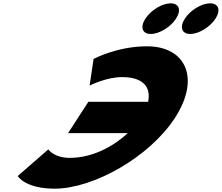

<svg xmlns="http://www.w3.org/2000/svg" viewBox="-20 -1118 1332 1153"><path d="M1004.7 -1098C953.7 -1098 886.1 -1057 853.1 -1006C820.1 -955 834.5 -914 885.5 -914C936.5 -914 1004.1 -955 1037.1 -1006C1070.1 -1057 1055.7 -1098 1004.7 -1098ZM1241.7 -1098C1190.7 -1098 1123.1 -1057 1090.1 -1006C1057.1 -955 1071.5 -914 1122.5 -914C1173.5 -914 1241.1 -955 1274.1 -1006C1307.1 -1057 1292.7 -1098 1241.7 -1098ZM399.1 -170C535.4 -170 661 -238.6 747.4 -318.5H388.8L510.6 -506.5H869.3C886.4 -586.2 849.7 -655 713.3 -655C617.3 -655 518.2 -604 518.2 -604L541.9 -764C541.9 -764 683.1 -840 862.1 -840C1096.1 -840 1184.7 -648 1031.2 -411C878.4 -175 541.3 15 308.3 15C129.3 15 86.5 -61 86.5 -61L270.1 -221C270.1 -221 303.1 -170 399.1 -170Z"/></svg>

Font: Hussar
Style: BdWodka
Weight: 700
Foundry: Cannot Into Space Fonts
Version: Version 2.00